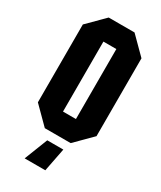

<svg xmlns="http://www.w3.org/2000/svg" viewBox="-223 -778 886 1055"><g transform="rotate(30 220.0 -250.5)"><path d="M34 -103V-597L138 -701H302L406 -597V-103L302 1H138ZM179 -572V-128H261V-572ZM285 52 256 200H125L183 52Z"/></g></svg>

Font: Tektur Condensed SemiBold
Style: Regular
Weight: 600
Width: 3
Designer: Adam Jagosz
Foundry: Adam Jagosz
Version: Version 1.005;gftools[0.9.30]